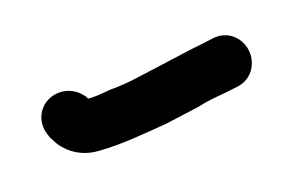

<svg xmlns="http://www.w3.org/2000/svg" viewBox="-31 -416 369 236"><g transform="rotate(-20 153.5 -297.5)"><path d="M20 -293 26 -282C36 -267 52 -257 73 -256C101 -254 132 -257 158 -259H159L204 -265C217 -268 229 -269 241 -270L258 -272H259C264 -273 273 -275 280 -284C298 -308 280 -343 249 -338L233 -336C222 -335 209 -333 194 -331L150 -325C137 -323 123 -322 111 -322H110C99 -321 87 -320 81 -321L79 -325L78 -326C65 -343 43 -344 29 -333C18 -324 14 -309 20 -294Z"/></g></svg>

Font: Stray Cat
Style: ExBdCn
Weight: 800
Version: Version 1.0